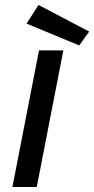

<svg xmlns="http://www.w3.org/2000/svg" viewBox="-20 -753 379 773"><path d="M30 0ZM30 0H128L235 -550H137ZM87 -658 135 -733 339 -626 299 -570Z"/></svg>

Font: Cambay Devanagari
Style: Bold Italic
Weight: 700
Designer: Pooja Saxena
Foundry: Pooja Saxena
Version: Version 1.005;PS 001.005;hotconv 1.0.70;makeotf.lib2.5.58329